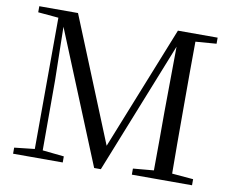

<svg xmlns="http://www.w3.org/2000/svg" viewBox="-79 -830 1133 933"><g transform="rotate(10 487.5 -364.0)"><path d="M728 0H924V-30L819 -39C818 -137 818 -236 818 -337V-391C818 -491 818 -592 819 -690L922 -698V-728H726L482 -117L233 -728H42V-698L143 -689L141 -41L41 -30V0H286V-30L180 -41V-387L175 -650L441 0H474L733 -650L730 -325C730 -236 730 -137 729 -39L627 -30V0Z"/></g></svg>

Font: Source Han Serif KR
Style: Regular
Weight: 400
Designer: Ryoko NISHIZUKA 西塚涼子 (kana & ideographs); Frank Grießhammer (Latin, Greek & Cyrillic); Wenlong ZHANG 张文龙 (bopomofo); San
Foundry: Adobe
Version: Version 2.001;hotconv 1.1.0;makeotfexe 2.6.0